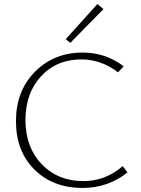

<svg xmlns="http://www.w3.org/2000/svg" viewBox="-20 -924 697 950"><path d="M328 -712 305 -730 462 -904 492 -879ZM389 6Q242 6 150.5 -85Q59 -176 59 -324Q59 -474 153 -569Q247 -664 390 -664Q502 -664 592 -596L564 -566Q481 -630 383 -630Q260 -630 183 -546.5Q106 -463 106 -330Q106 -195 186.5 -111.5Q267 -28 393 -28Q502 -28 587 -102L611 -71Q514 6 389 6Z"/></svg>

Font: EauTest Light
Style: Regular
Weight: 300
Designer: Christian Thalmann (Catharsis Fonts)
Version: Version 0.001;PS 000.001;hotconv 1.0.88;makeotf.lib2.5.64775